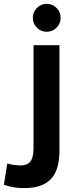

<svg xmlns="http://www.w3.org/2000/svg" viewBox="-120 -732 378 985"><path d="M119.7 -569Q90.3 -569 69.3 -590Q48.3 -611 48.3 -641Q48.3 -670.3 69.3 -691.3Q90.3 -712.3 119.7 -712.3Q149 -712.3 170 -691.3Q191 -670.3 191 -641Q191 -611 170 -590Q149 -569 119.7 -569ZM185 -500V40.3Q185 147.3 135.2 192.5Q85.3 237.7 -13 232.3Q-26 232.3 -42.8 229.8Q-59.7 227.3 -75.2 223.3Q-90.7 219.3 -100 216L-82.7 107Q-80.7 107 -68 110.5Q-55.3 114 -41 114.7Q6.3 122 29.2 103.7Q52 85.3 52 25.3V-500Z"/></svg>

Font: Nata Sans
Style: Regular
Weight: 400
Designer: Daniel Uzquiano Cruz
Version: Version 1.001